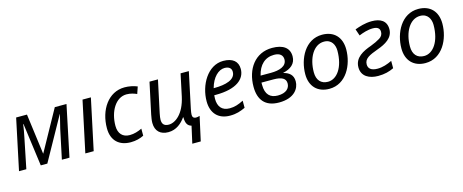

<svg xmlns="http://www.w3.org/2000/svg" viewBox="-40 -1156 4703 1952"><g transform="rotate(-15 2311.0 -180.0)"><path d="M106 0 168 -305C179 -354 189 -415 194 -452H197L258 0H327L579 -453H581C570 -410 557 -356 545 -307L480 0H560L672 -535H549L314 -110H312L256 -535H142L29 0Z M815 0 929 -536H841L727 0Z M1204 10C1259 10 1305 -3 1342 -22V-96C1301 -77 1260 -63 1213 -63C1138 -63 1095 -110 1095 -191C1095 -343 1172 -472 1286 -472C1329 -472 1366 -459 1393 -447L1418 -520C1379 -536 1332 -546 1285 -546C1113 -546 1005 -382 1005 -190C1005 -57 1085 10 1204 10Z M1465 -123C1465 -36 1517 10 1600 10C1685 10 1743 -43 1781 -97H1785C1785 -34 1803 -4 1843 7L1803 186H1892L1948 -68C1935 -64 1921 -61 1910 -61C1883 -61 1872 -76 1872 -99C1872 -115 1875 -131 1880 -158L1960 -536H1873L1824 -305C1786 -129 1691 -63 1624 -63C1573 -63 1554 -89 1554 -132C1554 -148 1557 -170 1563 -199L1635 -536H1546L1476 -209C1471 -178 1465 -154 1465 -123Z M2249 10C2317 10 2360 -6 2411 -29V-104C2358 -77 2316 -63 2265 -63C2182 -63 2144 -114 2144 -195C2144 -206 2145 -220 2146 -232H2163C2383 -232 2476 -316 2476 -421C2476 -500 2424 -546 2323 -546C2158 -546 2055 -361 2055 -192C2055 -68 2125 10 2249 10ZM2159 -303C2188 -411 2254 -473 2318 -473C2367 -473 2390 -449 2390 -414C2390 -331 2286 -303 2166 -303Z M2765 10C2928 10 2983 -81 2983 -155C2983 -224 2940 -254 2883 -269V-271C2962 -288 3018 -330 3018 -409C3018 -498 2953 -545 2838 -545C2658 -545 2554 -398 2554 -211C2554 -76 2618 10 2765 10ZM2653 -303C2678 -411 2744 -472 2839 -472C2904 -472 2930 -440 2930 -400C2930 -327 2850 -303 2762 -303ZM2771 -62C2692 -62 2643 -105 2643 -208V-232H2769C2858 -232 2898 -207 2898 -156C2898 -105 2859 -62 2771 -62Z M3295 8C3473 8 3563 -174 3563 -336C3563 -464 3488 -543 3363 -543C3186 -543 3095 -362 3095 -198C3095 -71 3171 8 3295 8ZM3300 -65C3227 -65 3184 -112 3184 -195C3184 -345 3254 -470 3364 -470C3444 -470 3473 -406 3473 -346C3473 -170 3394 -65 3300 -65Z M3808 10C3876 10 3927 -4 3974 -27V-104C3926 -81 3876 -63 3821 -63C3754 -63 3724 -90 3724 -133C3724 -196 3780 -219 3872 -253C3956 -283 4040 -328 4040 -421C4040 -510 3976 -545 3887 -545C3814 -545 3754 -524 3707 -507L3731 -437C3772 -454 3826 -472 3878 -472C3933 -472 3951 -449 3951 -416C3951 -389 3938 -367 3913 -352C3887 -336 3854 -320 3814 -305C3729 -275 3635 -230 3635 -126C3635 -30 3716 10 3808 10Z M4307 8C4485 8 4575 -174 4575 -336C4575 -464 4500 -543 4375 -543C4198 -543 4107 -362 4107 -198C4107 -71 4183 8 4307 8ZM4312 -65C4239 -65 4196 -112 4196 -195C4196 -345 4266 -470 4376 -470C4456 -470 4485 -406 4485 -346C4485 -170 4406 -65 4312 -65Z"/></g></svg>

Font: BC Sans
Style: Italic
Weight: 400
Italic angle: -12°
Designer: Monotype Design Team
Designer: Province of B.C.
Foundry: Monotype Imaging Inc.
Version: Version 2.000;GOOG;noto-source:20170915:90ef993387c0